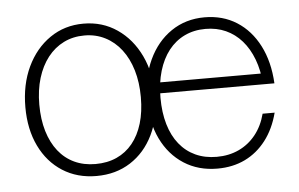

<svg xmlns="http://www.w3.org/2000/svg" viewBox="-43 -585 1029 660"><g transform="rotate(-5 471.0 -254.5)"><path d="M266 3.1Q199.5 3.1 149 -29.1Q98.5 -61.4 70.5 -119.3Q42.5 -177.2 42.5 -253.7Q42.5 -331.7 71.2 -392.4Q100 -453.1 150.5 -487.8Q201 -522.6 266 -522.6Q331.5 -522.6 382.2 -487.8Q433 -453.1 461.8 -392.4Q490.5 -331.7 490.5 -253.7Q490.5 -177.7 462.2 -119.8Q434 -61.9 383.5 -29.4Q333 3.1 266 3.1ZM266 -38.2Q307 -38.2 339.2 -52.8Q371.5 -67.4 394.2 -95.3Q417 -123.3 429 -163.3Q441 -203.3 441 -253.7Q441 -305 428.5 -346.8Q416 -388.6 392.8 -418.8Q369.5 -449.1 337.2 -465.4Q305 -481.8 266 -481.8Q226.5 -481.8 194.5 -465.9Q162.5 -450.1 139.2 -420.4Q116 -390.6 103.5 -349.6Q91 -308.6 91 -258.2Q91 -207.4 103.2 -166.6Q115.5 -125.8 138.2 -97.1Q161 -68.4 193.2 -53.3Q225.5 -38.2 266 -38.2ZM682.5 14Q616.5 14 566.8 -18Q517 -50 489.2 -107.5Q461.5 -165 461.5 -241Q461.5 -319.5 489.5 -379.8Q517.5 -440 567.5 -474Q617.5 -508 682.5 -508Q745.5 -508 793.5 -477.5Q841.5 -447 870 -391.5Q898.5 -336 902.5 -261H863.5Q860 -309.5 845.5 -347.8Q831 -386 807.5 -412.8Q784 -439.5 752.5 -453.8Q721 -468 682.5 -468Q642.5 -468 610.2 -452.5Q578 -437 555.2 -408Q532.5 -379 520.2 -337.8Q508 -296.5 508 -245.5Q508 -194.5 520 -153.8Q532 -113 554.8 -84.8Q577.5 -56.5 610 -41.5Q642.5 -26.5 683.5 -26.5Q725.5 -26.5 759.8 -42.5Q794 -58.5 818 -88.5Q842 -118.5 853 -160.5H894.5Q880 -105 850 -66Q820 -27 777.8 -6.5Q735.5 14 682.5 14ZM482.5 -261V-298.5H887L888.5 -261Z"/></g></svg>

Font: Russolo 10pt ExtraLight
Style: Regular
Weight: 200
Designer: Micah Stupak-Hahn
Version: Version 1.000